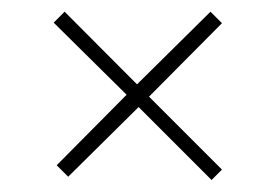

<svg xmlns="http://www.w3.org/2000/svg" viewBox="-20 -414 464 323"><path d="M353.4 -128.7 230.7 -251.4 353.4 -375 334.1 -394.3 210.5 -272.1 88.7 -394.3 70.3 -375.9 193 -254.6 75.4 -136 94.7 -116.7 213.2 -233.9 335.9 -111.2Z"/></svg>

Font: Arad-FD-VF Thin
Style: Regular
Weight: 100
Designer: Mohammad Darvishi
Version: Version 1.010;September 21, 2024;FontCreator 15.0.0.2992 64-